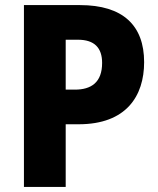

<svg xmlns="http://www.w3.org/2000/svg" viewBox="-20 -734 621 754"><path d="M294 -714H74V0H238V-246H289C476 -246 546 -357 546 -490C546 -634 463 -714 294 -714ZM286 -578C351 -578 381 -546 381 -487C381 -410 338 -382 274 -382H238V-578Z"/></svg>

Font: Noto Sans Myanmar UI SemiCondensed ExtraBold
Style: Regular
Weight: 800
Width: 4
Designer: Monotype Design Team
Foundry: Monotype Imaging Inc.
Version: Version 2.103